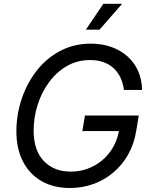

<svg xmlns="http://www.w3.org/2000/svg" viewBox="-20 -964 782 995"><path d="M342.3 10.3Q256.8 10.3 194.8 -25.6Q132.8 -61.5 98.9 -127.2Q64.9 -192.9 64.9 -283.2Q64.9 -369.1 92 -450.4Q119.1 -531.7 169.4 -596.7Q219.7 -661.6 291.3 -699.7Q362.8 -737.8 451.2 -737.8Q509.8 -737.8 558.1 -720.2Q606.4 -702.6 641.6 -670.9Q676.8 -639.2 696 -595.2Q715.3 -551.3 716.3 -498H622.1Q617.7 -533.2 604.2 -561.8Q590.8 -590.3 568.8 -610.6Q546.9 -630.9 516.4 -641.8Q485.8 -652.8 447.8 -652.8Q379.9 -652.8 325.9 -621.3Q272 -589.8 233.4 -537.1Q194.8 -484.4 174.6 -419.4Q154.3 -354.5 154.3 -287.1Q154.3 -184.6 207 -129.6Q259.8 -74.7 345.7 -74.7Q408.2 -74.7 461.7 -101.8Q515.1 -128.9 551 -178Q586.9 -227.1 597.7 -292.5L623.5 -284.7H406.7L420.4 -365.2H699.2L685.5 -283.2Q674.3 -216.3 643.8 -162.6Q613.3 -108.9 567.4 -70.1Q521.5 -31.2 464.1 -10.5Q406.7 10.3 342.3 10.3ZM424.8 -810.1 515.6 -944.3H612.8L495.6 -810.1Z"/></svg>

Font: Inter 18pt
Style: Italic
Weight: 400
Italic angle: -9.3988°
Designer: Rasmus Andersson
Foundry: rsms
Version: Version 4.001;git-66647c0bb